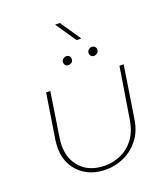

<svg xmlns="http://www.w3.org/2000/svg" viewBox="-154 -959 943 1080"><g transform="rotate(-20 317.0 -419.0)"><path d="M589 -510 541 -202Q530 -128 492 -80.5Q454 -33 402.5 -10Q351 13 297 13Q230 13 181 -14Q132 -41 105.5 -88Q79 -135 79 -195Q79 -205 80 -216Q81 -227 82 -237L125 -510H150L108 -239Q107 -229 106 -218.5Q105 -208 105 -198Q105 -115 156.5 -62.5Q208 -10 298 -10Q347 -10 392.5 -30Q438 -50 471 -93.5Q504 -137 515 -206L564 -510ZM450 -611Q439 -611 432 -618.5Q425 -626 425 -637Q425 -646 433 -654.5Q441 -663 454 -663Q464 -663 471 -656.5Q478 -650 478 -640Q478 -624 468 -617.5Q458 -611 450 -611ZM297 -611Q286 -611 279 -618.5Q272 -626 272 -637Q272 -646 280 -654.5Q288 -663 301 -663Q311 -663 318 -656.5Q325 -650 325 -640Q325 -624 315 -617.5Q305 -611 297 -611ZM387 -728 303 -851H331L415 -728Z"/></g></svg>

Font: MuseoModerno Thin
Style: Italic
Weight: 100
Italic angle: -9°
Designer: Pablo Cosgaya, Héctor Gatti, Marcela Romero, and the Authors of The MuseoModerno Project.
Foundry: Omnibus-Type Team
Version: Version 1.003